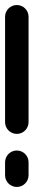

<svg xmlns="http://www.w3.org/2000/svg" viewBox="-20 -737 196 757"><path d="M46.3 -209.1C71.8 -209.1 92.6 -229.8 92.6 -255.4V-670.9C92.6 -696.5 71.9 -717.2 46.3 -717.2C20.7 -717.2 0 -696.5 0 -670.9V-255.4C0 -229.8 20.7 -209.1 46.3 -209.1ZM46.3 0.1C71.8 0.1 92.6 -20.6 92.6 -46.2V-97.3C92.6 -122.9 71.9 -143.6 46.3 -143.6C20.7 -143.6 0 -122.9 0 -97.3V-46.2C0 -20.6 20.7 0.1 46.3 0.1Z"/></svg>

Font: Cactron
Style: Regular
Weight: 400
Version: Version 1.0